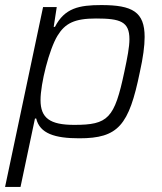

<svg xmlns="http://www.w3.org/2000/svg" viewBox="-20 -538 639 758"><path d="M150 -510 0 200H61L118 -70H123C137 -11 196 8 293 8C447 8 489 -43 532 -253C545 -311 551 -357 551 -392C551 -491 503 -518 380 -518C292 -518 235 -506 197 -432H192L204 -510ZM273 -45C177 -45 140 -72 140 -143C140 -208 174 -343 207 -397C237 -446 274 -465 359 -465C455 -465 491 -453 491 -383C491 -353 483 -311 471 -255C432 -70 407 -45 273 -45Z"/></svg>

Font: Saira UNSAM Light Italic
Style: Regular
Weight: 300
Italic angle: -12°
Designer: Hector Gatti with collaboration of the Omnibus-Type team
Foundry: Omnibus-Type
Version: Version 0.072;PS 000.072;hotconv 1.0.88;makeotf.lib2.5.64775